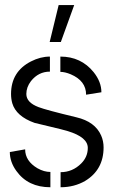

<svg xmlns="http://www.w3.org/2000/svg" viewBox="-20 -748 456 772"><path d="M179.7 -579.1 215.8 -727.5H278.3L224.6 -579.1ZM19.5 -136.7 81.1 -147.5Q81.1 -100.6 130.9 -71.3Q157.2 -56.6 182.6 -56.6V4.9Q92.8 4.9 45.9 -60.5Q19.5 -96.7 19.5 -136.7ZM24.4 -370.1Q24.4 -460 104.5 -501Q142.6 -520.5 180.7 -520.5V-460Q134.8 -460 104.5 -421.9Q85.9 -397.5 85.9 -370.1Q85.9 -335.9 134.8 -317.4Q165 -305.7 287.1 -276.4Q362.3 -258.8 386.7 -203.1Q396.5 -180.7 396.5 -155.3Q396.5 -65.4 322.3 -20.5Q278.3 4.9 223.6 4.9V-55.7Q271.5 -55.7 306.6 -90.8Q333 -117.2 333 -153.3Q333 -196.3 252.9 -220.7Q230.5 -227.5 179.7 -239.3Q138.7 -249 119.1 -253.9Q44.9 -280.3 29.3 -333Q24.4 -350.6 24.4 -370.1ZM222.7 -459V-520.5Q305.7 -520.5 356.4 -458Q387.7 -418.9 387.7 -377L326.2 -367.2Q326.2 -422.9 264.6 -449.2Q241.2 -459 222.7 -459Z"/></svg>

Font: Post No Bills Colombo Medium
Style: Regular
Weight: 500
Designer: Kosala Senevirathne, Siva Puranthara, Lasantha Premarathna, Tharique Azeez
Foundry: Mooniak
Version: Version 1.220 ; ttfautohint (v1.6)